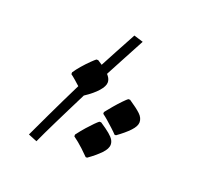

<svg xmlns="http://www.w3.org/2000/svg" viewBox="-118 -836 1114 1006"><g transform="rotate(20 439.0 -333.0)"><path d="M447 5Q426 -16 410.5 -30.5Q395 -45 382 -55.5Q369 -66 354 -77V-87Q375 -115 394.5 -137Q414 -159 429 -174Q444 -189 451 -194H461Q496 -171 515 -155Q534 -139 541 -126.5Q548 -114 548 -101Q548 -78 522 -51Q496 -24 455 5ZM321 -296Q311 -306 292.5 -323Q274 -340 255.5 -356Q237 -372 228 -378V-388Q241 -408 261 -431Q281 -454 299.5 -472Q318 -490 325 -495H335Q370 -473 388.5 -457Q407 -441 414.5 -428Q422 -415 422 -402Q422 -381 397.5 -353Q373 -325 329 -296ZM549 -157Q538 -169 521 -184.5Q504 -200 487 -215Q470 -230 456 -240V-250Q470 -268 490 -291.5Q510 -315 528 -333.5Q546 -352 553 -357H563Q608 -327 629 -307Q650 -287 650 -263Q650 -241 624.5 -214Q599 -187 557 -157ZM176 15 127 -5Q163 -81 189 -136.5Q215 -192 236 -234.5Q257 -277 274.5 -313Q292 -349 311 -384.5Q330 -420 352 -463Q380 -516 409 -570Q438 -624 469 -681L521 -665Q485 -598 459 -549Q433 -500 414 -464.5Q395 -429 382 -403.5Q369 -378 359 -358Q349 -338 340 -320Q305 -250 279.5 -199Q254 -148 235.5 -110Q217 -72 202.5 -42Q188 -12 176 15Z"/></g></svg>

Font: Noto Nastaliq Urdu SemiBold
Style: Regular
Weight: 600
Version: Version 3.007